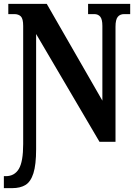

<svg xmlns="http://www.w3.org/2000/svg" viewBox="-25 -734 703 994"><path d="M-5 178H5Q50 178 72.5 140.5Q95 103 95 12V-600Q95 -637 83 -649Q71 -661 49 -661H18V-714H217L505 -213V-600Q505 -634 494 -647.5Q483 -661 463 -661H431V-714H649V-661H618Q596 -661 584.5 -646.5Q573 -632 573 -596V0H490L162 -558V38Q162 119 148 163Q134 207 107 223.5Q80 240 38 240H-5Z"/></svg>

Font: Noto Serif CondExtraBold
Style: Regular
Weight: 800
Width: 3
Designer: Monotype Design Team
Foundry: Monotype Imaging Inc.
Version: Version 1.001